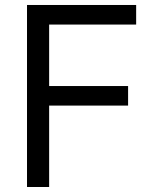

<svg xmlns="http://www.w3.org/2000/svg" viewBox="-20 -747 626 767"><path d="M87.9 0V-727.1H523.9V-648.9H176.3V-403.3H491.7V-325.2H176.3V0Z"/></svg>

Font: Sahel VF Regular
Style: Regular
Weight: 400
Foundry: Saber Rastikerdar (saber.rastikerdar@gmail.com)
Version: Version 3.4.0